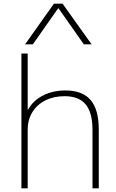

<svg xmlns="http://www.w3.org/2000/svg" viewBox="-20 -1020 631 1040"><path d="M96 0V-730H130V-426H132Q159 -475 212.5 -502.5Q266 -530 334 -530Q427 -530 471 -478Q515 -426 515 -320V0H481V-317Q481 -410 444 -454.5Q407 -499 330 -499Q271 -499 225.5 -476Q180 -453 155 -412Q130 -371 130 -318V0ZM116 -780 272 -1000H319L476 -780H434L297 -975H295L158 -780Z"/></svg>

Font: M PLUS 2 ExtraLight
Style: Regular
Weight: 250
Designer: Coji Morishita
Foundry: UNDERFOREST DESIGN
Version: Version 1.001